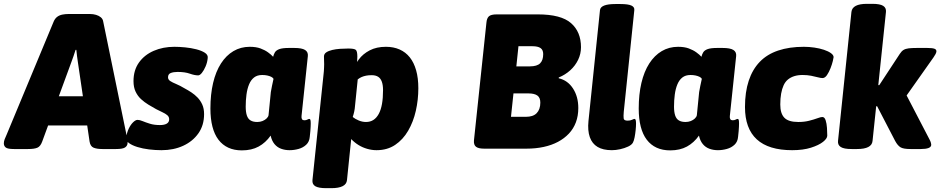

<svg xmlns="http://www.w3.org/2000/svg" viewBox="-60 -775 4902 1001"><path d="M13 2Q-20 2 -30 -6Q-40 -14 -40 -28Q-40 -38 -35.5 -49.5Q-31 -61 -25 -74L220 -663Q227 -679 238.5 -687.5Q250 -696 265.5 -699Q281 -702 297 -702H409Q426 -702 441 -697.5Q456 -693 466 -684.5Q476 -676 478 -663L599 -74Q602 -61 604.5 -49.5Q607 -38 605 -28Q604 -14 591.5 -6Q579 2 545 2H474Q445 2 428 -5Q411 -12 407 -37L346 -451Q344 -467 341.5 -483Q339 -499 338 -515H334Q329 -499 323.5 -483Q318 -467 312 -451L160 -37Q151 -12 135 -5Q119 2 86 2ZM129 -121V-273H471V-121Z M782 8Q750 8 717 4Q684 0 656.5 -8.5Q629 -17 612.5 -29Q596 -41 598 -57Q601 -83 611 -104Q621 -125 634 -137.5Q647 -150 657 -150Q668 -150 683.5 -143.5Q699 -137 721.5 -130Q744 -123 774 -123Q797 -123 809.5 -130.5Q822 -138 822 -153Q822 -166 812 -174.5Q802 -183 786.5 -190Q771 -197 754 -206Q734 -217 713.5 -229.5Q693 -242 675.5 -258Q658 -274 647 -297Q636 -320 636 -352Q636 -409 664.5 -449Q693 -489 741.5 -510Q790 -531 849 -531Q875 -531 905.5 -528Q936 -525 963.5 -518Q991 -511 1008 -500Q1025 -489 1023 -473Q1021 -450 1012 -429Q1003 -408 992.5 -395Q982 -382 973 -382Q955 -382 929.5 -391Q904 -400 866 -400Q845 -400 830.5 -394.5Q816 -389 816 -372Q816 -360 827.5 -352.5Q839 -345 858.5 -337Q878 -329 903 -314Q920 -305 937.5 -293.5Q955 -282 970 -266.5Q985 -251 994.5 -230Q1004 -209 1004 -180Q1004 -122 974.5 -80Q945 -38 895 -15Q845 8 782 8Z M1201 9Q1161 9 1130.5 -5Q1100 -19 1079 -46.5Q1058 -74 1047.5 -115Q1037 -156 1037 -209Q1037 -283 1051 -342.5Q1065 -402 1092 -444Q1119 -486 1157 -508.5Q1195 -531 1242 -531Q1275 -531 1298 -522.5Q1321 -514 1337.5 -502Q1354 -490 1364 -479Q1367 -492 1373.5 -502.5Q1380 -513 1396.5 -519Q1413 -525 1446 -525H1474Q1514 -525 1530.5 -514.5Q1547 -504 1545 -483L1512 -170Q1511 -159 1514.5 -153.5Q1518 -148 1528 -148Q1536 -148 1542.5 -151.5Q1549 -155 1553 -155Q1557 -155 1558.5 -149.5Q1560 -144 1560 -131Q1560 -124 1559.5 -114Q1559 -104 1558 -91Q1557 -78 1555 -62Q1553 -36 1536.5 -20.5Q1520 -5 1496.5 1.5Q1473 8 1450 8Q1426 8 1405.5 0.5Q1385 -7 1371 -24Q1357 -41 1351 -68Q1325 -31 1288.5 -11Q1252 9 1201 9ZM1281 -139Q1296 -139 1308.5 -144Q1321 -149 1329.5 -157Q1338 -165 1340 -174L1352 -295Q1354 -309 1358 -327Q1362 -345 1366 -364Q1363 -370 1354 -374.5Q1345 -379 1333 -381.5Q1321 -384 1307 -384Q1281 -384 1264.5 -371Q1248 -358 1238.5 -335Q1229 -312 1225 -282Q1221 -252 1221 -219Q1221 -191 1227 -173Q1233 -155 1246.5 -147Q1260 -139 1281 -139Z M1641 206Q1601 206 1584 196Q1567 186 1569 164L1627 -389Q1628 -395 1628.5 -404Q1629 -413 1629.5 -423Q1630 -433 1630 -440Q1630 -450 1629.5 -459.5Q1629 -469 1629 -480Q1629 -494 1641 -502Q1653 -510 1672 -514.5Q1691 -519 1713 -520.5Q1735 -522 1756 -522Q1787 -522 1795 -515Q1803 -508 1803 -480Q1803 -456 1799 -432.5Q1795 -409 1788 -397L1779 -403Q1789 -436 1810.5 -465Q1832 -494 1867.5 -512.5Q1903 -531 1952 -531Q1992 -531 2023.5 -517Q2055 -503 2076.5 -476Q2098 -449 2109.5 -408.5Q2121 -368 2121 -315Q2121 -255 2108 -197.5Q2095 -140 2068 -93.5Q2041 -47 2000 -19.5Q1959 8 1903 8Q1879 8 1854.5 1Q1830 -6 1809 -19Q1788 -32 1771 -50L1749 164Q1745 206 1667 206ZM1848 -139Q1870 -139 1886.5 -149.5Q1903 -160 1914.5 -181Q1926 -202 1931.5 -233Q1937 -264 1937 -305Q1937 -332 1930.5 -349.5Q1924 -367 1911 -375Q1898 -383 1878 -383Q1861 -383 1848.5 -380.5Q1836 -378 1825.5 -373.5Q1815 -369 1805 -361L1791 -224Q1790 -209 1787 -194.5Q1784 -180 1779 -165Q1791 -155 1810 -147Q1829 -139 1848 -139Z M2464 0Q2434 0 2421.5 -10Q2409 -20 2411 -43L2476 -657Q2478 -680 2489 -690Q2500 -700 2530 -700H2744Q2865 -700 2917 -654.5Q2969 -609 2969 -529Q2969 -494 2954 -463Q2939 -432 2913 -408.5Q2887 -385 2853 -371V-367Q2900 -356 2927.5 -313.5Q2955 -271 2955 -212Q2955 -171 2942.5 -137.5Q2930 -104 2906 -78.5Q2882 -53 2849 -35.5Q2816 -18 2774.5 -9Q2733 0 2685 0ZM2604 -166H2682Q2700 -166 2714 -170.5Q2728 -175 2737.5 -184.5Q2747 -194 2752 -208Q2757 -222 2757 -240Q2757 -266 2741.5 -277Q2726 -288 2695 -288H2617ZM2632 -429H2703Q2721 -429 2734.5 -433Q2748 -437 2756 -445Q2764 -453 2768 -465Q2772 -477 2772 -493Q2772 -515 2758 -524.5Q2744 -534 2716 -534H2643Z M3130 8Q3084 8 3055.5 -9Q3027 -26 3015 -60Q3003 -94 3008 -144L3068 -722Q3071 -754 3149 -754H3174Q3215 -754 3232 -746Q3249 -738 3247 -722L3192 -192Q3190 -169 3191.5 -157.5Q3193 -146 3212 -146Q3226 -146 3235 -150.5Q3244 -155 3248 -155Q3253 -155 3254.5 -148Q3256 -141 3256 -130Q3256 -116 3254 -96.5Q3252 -77 3248.5 -59Q3245 -41 3240 -32Q3234 -20 3215 -11Q3196 -2 3173 3Q3150 8 3130 8Z M3434 9Q3394 9 3363.5 -5Q3333 -19 3312 -46.5Q3291 -74 3280.5 -115Q3270 -156 3270 -209Q3270 -283 3284 -342.5Q3298 -402 3325 -444Q3352 -486 3390 -508.5Q3428 -531 3475 -531Q3508 -531 3531 -522.5Q3554 -514 3570.5 -502Q3587 -490 3597 -479Q3600 -492 3606.5 -502.5Q3613 -513 3629.5 -519Q3646 -525 3679 -525H3707Q3747 -525 3763.5 -514.5Q3780 -504 3778 -483L3745 -170Q3744 -159 3747.5 -153.5Q3751 -148 3761 -148Q3769 -148 3775.5 -151.5Q3782 -155 3786 -155Q3790 -155 3791.5 -149.5Q3793 -144 3793 -131Q3793 -124 3792.5 -114Q3792 -104 3791 -91Q3790 -78 3788 -62Q3786 -36 3769.5 -20.5Q3753 -5 3729.5 1.5Q3706 8 3683 8Q3659 8 3638.5 0.5Q3618 -7 3604 -24Q3590 -41 3584 -68Q3558 -31 3521.5 -11Q3485 9 3434 9ZM3514 -139Q3529 -139 3541.5 -144Q3554 -149 3562.5 -157Q3571 -165 3573 -174L3585 -295Q3587 -309 3591 -327Q3595 -345 3599 -364Q3596 -370 3587 -374.5Q3578 -379 3566 -381.5Q3554 -384 3540 -384Q3514 -384 3497.5 -371Q3481 -358 3471.5 -335Q3462 -312 3458 -282Q3454 -252 3454 -219Q3454 -191 3460 -173Q3466 -155 3479.5 -147Q3493 -139 3514 -139Z M4070 8Q3947 8 3885.5 -48.5Q3824 -105 3824 -217Q3824 -295 3843.5 -354Q3863 -413 3901 -452.5Q3939 -492 3997 -511.5Q4055 -531 4131 -531Q4158 -531 4185.5 -527Q4213 -523 4235.5 -515.5Q4258 -508 4272 -498Q4286 -488 4286 -477Q4286 -474 4282 -457Q4278 -440 4270 -419.5Q4262 -399 4251.5 -383.5Q4241 -368 4228 -368Q4219 -368 4204 -372Q4189 -376 4169 -380Q4149 -384 4124 -384Q4100 -384 4081 -378Q4062 -372 4048 -360.5Q4034 -349 4025.5 -330.5Q4017 -312 4012.5 -287Q4008 -262 4008 -230Q4008 -183 4029.5 -161Q4051 -139 4102 -139Q4133 -139 4158.5 -145.5Q4184 -152 4201.5 -158.5Q4219 -165 4227 -165Q4239 -165 4244.5 -148Q4250 -131 4251.5 -108Q4253 -85 4253 -68Q4253 -53 4231 -35.5Q4209 -18 4168 -5Q4127 8 4070 8Z M4380 2Q4340 2 4323.5 -8.5Q4307 -19 4309 -40L4379 -713Q4384 -755 4460 -755H4488Q4528 -755 4544.5 -744.5Q4561 -734 4559 -713L4519 -331H4524L4631 -494Q4640 -508 4650.5 -514.5Q4661 -521 4677.5 -523Q4694 -525 4721 -525H4774Q4800 -525 4811.5 -521Q4823 -517 4822 -506Q4821 -500 4817.5 -493Q4814 -486 4807 -476L4634 -231L4632 -344L4786 -48Q4791 -39 4793 -31.5Q4795 -24 4795 -19Q4794 -8 4780 -3Q4766 2 4740 2H4687Q4650 2 4635 -7Q4620 -16 4607 -40L4513 -221H4508L4489 -40Q4485 2 4408 2Z"/></svg>

Font: Asap Black
Style: Italic
Weight: 900
Italic angle: -6°
Designer: Pablo Cosgaya
Foundry: Omnibus-Type
Version: Version 3.001